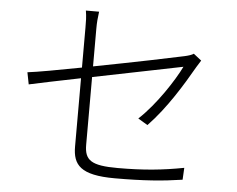

<svg xmlns="http://www.w3.org/2000/svg" viewBox="-53 -827 1107 897"><g transform="rotate(5 500.0 -378.5)"><path d="M647 -255C733 -344 804 -463 851 -545C857 -555 865 -568 871 -577L834 -606C826 -600 810 -595 792 -591C753 -582 553 -541 370 -506V-684C370 -711 372 -734 376 -763H314C319 -734 319 -712 319 -684V-496C209 -475 111 -457 67 -452L78 -396C117 -405 211 -424 319 -446V-126C319 -40 355 6 517 6C652 6 740 -1 833 -15L836 -71C736 -52 648 -43 526 -43C401 -43 370 -66 370 -139V-456C566 -496 784 -539 791 -541C760 -477 682 -356 602 -282Z"/></g></svg>

Font: Noto Sans JP Light
Style: Regular
Weight: 300
Designer: Ryoko NISHIZUKA (kana & ideographs); Paul D. Hunt (Latin, Greek & Cyrillic); Wenlong ZHANG (bopomofo); Sandoll Communica
Foundry: Adobe Systems Incorporated
Version: Version 1.004;PS 1.004;hotconv 1.0.82;makeotf.lib2.5.63406